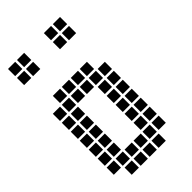

<svg xmlns="http://www.w3.org/2000/svg" viewBox="-203 -703 757 757"><g transform="rotate(-45 175.0 -325.0)"><path d="M5 -395V-355H45V-395ZM5 -345V-305H45V-345ZM5 -295V-255H45V-295ZM5 -245V-205H45V-245ZM5 -195V-155H45V-195ZM5 -145V-105H45V-145ZM5 -95V-55H45V-95ZM55 -445V-405H95V-445ZM55 -395V-355H95V-395ZM55 -345V-305H95V-345ZM55 -295V-255H95V-295ZM55 -245V-205H95V-245ZM55 -195V-155H95V-195ZM55 -145V-105H95V-145ZM55 -95V-55H95V-95ZM55 -45V-5H95V-45ZM105 -95V-55H145V-95ZM105 -45V-5H145V-45ZM155 -45V-5H195V-45ZM155 -95V-55H195V-95ZM105 -445V-405H145V-445ZM155 -445V-405H195V-445ZM205 -445V-405H245V-445ZM205 -395V-355H245V-395ZM205 -345V-305H245V-345ZM205 -295V-255H245V-295ZM205 -245V-205H245V-245ZM205 -195V-155H245V-195ZM205 -145V-105H245V-145ZM205 -95V-55H245V-95ZM205 -45V-5H245V-45ZM255 -395V-355H295V-395ZM255 -345V-305H295V-345ZM255 -295V-255H295V-295ZM255 -245V-205H295V-245ZM255 -195V-155H295V-195ZM255 -145V-105H295V-145ZM255 -95V-55H295V-95ZM155 -395V-355H195V-395ZM105 -395V-355H145V-395ZM5 -645V-605H45V-645ZM5 -595V-555H45V-595ZM55 -595V-555H95V-595ZM55 -645V-605H95V-645ZM205 -645V-605H245V-645ZM205 -595V-555H245V-595ZM255 -595V-555H295V-595ZM255 -645V-605H295V-645Z"/></g></svg>

Font: Nose Transport 13 Square
Style: Regular
Weight: 400
Designer: Nico Rohrbach
Foundry: Nose
Version: Version 1.400;Glyphs 3.2.3 (3260)